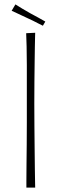

<svg xmlns="http://www.w3.org/2000/svg" viewBox="-20 -851 278 873"><path d="M99 -700 140 -702Q140 -702 139.5 -685Q139 -668 138.5 -638Q138 -608 137.5 -567.5Q137 -527 136.5 -479.5Q136 -432 136 -381Q136 -330 136.5 -276Q137 -222 137.5 -172.5Q138 -123 138.5 -83.5Q139 -44 139.5 -21Q140 2 140 2H100Q100 2 100 -26Q100 -54 100.5 -98.5Q101 -143 101.5 -195Q102 -247 102 -295.5Q102 -344 102 -379Q102 -415 102 -461Q102 -507 102 -554Q102 -601 101 -640Q100 -679 99 -700ZM175 -734Q165 -739 153 -745Q141 -751 129.5 -757Q118 -763 106 -768Q94 -774 81.5 -779.5Q69 -785 57 -791Q45 -797 33 -802L50 -831Q65 -821 82.5 -811Q100 -801 117 -791Q136 -781 154 -771Q172 -761 186 -753Z"/></svg>

Font: Truculenta Thin
Style: Regular
Weight: 250
Version: Version 1.002